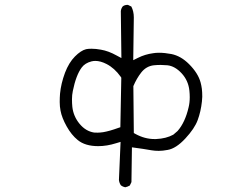

<svg xmlns="http://www.w3.org/2000/svg" viewBox="-20 -650 1040 793"><path d="M405.8 -104Q392.1 -102.1 383.3 -102.1Q374.5 -102.1 368.7 -102.5Q334 -107.9 308.6 -138.7Q283.2 -169.4 278.8 -208.5Q277.3 -223.1 277.3 -240.5Q277.3 -257.8 280.8 -274.4Q293.9 -339.4 317.4 -371.1Q331.1 -389.6 357.9 -396.5Q365.7 -398.4 374 -398.4Q395 -398.4 419.9 -385.7Q453.1 -368.7 478.5 -333L481 -329.1L477.1 -124.5L468.3 -121.6Q432.1 -108.4 405.8 -104ZM617.7 -75.7Q578.1 -75.7 539.6 -96.7L532.7 -100.6L530.8 -294.4Q544.4 -326.2 563 -350.1Q584 -377 615.7 -380.4Q629.4 -381.8 643.6 -381.8L671.4 -380.4Q702.6 -377 730.2 -347.2Q757.8 -317.4 762.2 -275.9Q763.7 -261.7 763.7 -248.5Q763.7 -225.6 758.8 -206.1Q752 -176.3 740.5 -151.4Q729 -126.5 713.4 -108.9L695.8 -93.8Q666.5 -77.6 624.5 -75.7Q621.1 -75.7 617.7 -75.7ZM524.9 -41.5Q576.2 -34.7 605.5 -29.3Q619.6 -26.9 635.7 -26.9Q651.9 -26.9 672.4 -30.8Q707 -36.6 745.4 -77.9Q783.7 -119.1 796.4 -153.8Q809.6 -189.5 814 -231Q815.4 -243.7 815.4 -250.5Q815.4 -270 813.7 -283.2Q812 -296.4 808.6 -309.1Q798.3 -347.7 760.7 -385.3Q727.1 -418.9 688 -426.8Q660.2 -432.1 636.7 -432.1Q623.5 -432.1 612.3 -430.2Q579.1 -425.8 549.8 -411.1L530.3 -401.4L532.7 -578.1Q532.7 -603 522.5 -623L509.3 -629.4Q507.8 -629.9 506.8 -629.9Q494.6 -629.9 486.8 -623.5Q480.5 -615.2 479 -604.5L481.4 -410.2L461.4 -420.9Q428.2 -439.5 397 -444.8Q376 -448.7 358.4 -448.7Q343.3 -448.7 335.4 -446.8Q314 -441.4 289.3 -416.5Q264.6 -391.6 248.5 -349.6Q231.9 -304.7 228 -263.7Q226.6 -247.1 226.6 -228.8Q226.6 -210.4 230 -192.9Q235.4 -163.6 255.4 -127.9Q274.9 -92.8 300.8 -71.8Q331.5 -46.4 385.7 -46.4Q421.4 -46.4 460 -58.6L478 -64L471.2 93.3Q472.7 106 479.5 115.7Q487.3 121.6 497.1 123.5Q506.8 121.6 516.1 116.2L522.9 102.1Z"/></svg>

Font: NaikaiFont
Style: ExtraLight
Weight: 200
Version: Version 1.89